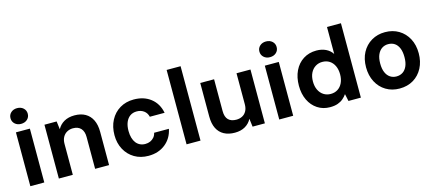

<svg xmlns="http://www.w3.org/2000/svg" viewBox="-54 -1260 4060 1795"><g transform="rotate(-15 1976.0 -362.5)"><path d="M71 0V-521H206V0ZM139 -585Q103 -585 79.5 -606.5Q56 -628 56 -661Q56 -694 79.5 -715.5Q103 -737 139 -737Q176 -737 199.5 -715.5Q223 -694 223 -661Q223 -628 199.5 -606.5Q176 -585 139 -585Z M347 0V-521H465L475 -443Q497 -485 539 -509Q581 -533 640 -533Q701 -533 744 -508.5Q787 -484 810 -437Q833 -390 833 -322V0H698V-309Q698 -362 671.5 -391Q645 -420 595 -420Q564 -420 538 -406Q512 -392 497 -365Q482 -338 482 -300V0Z M1213 12Q1137 12 1078.5 -22.5Q1020 -57 987 -118Q954 -179 954 -256Q954 -338 987 -400.5Q1020 -463 1078.5 -498Q1137 -533 1213 -533Q1311 -533 1377 -481.5Q1443 -430 1461 -338H1318Q1309 -376 1280.5 -397Q1252 -418 1212 -418Q1174 -418 1147 -399Q1120 -380 1105.5 -345Q1091 -310 1091 -261Q1091 -224 1099.5 -194.5Q1108 -165 1123.5 -145Q1139 -125 1161.5 -114Q1184 -103 1212 -103Q1239 -103 1260.5 -112.5Q1282 -122 1297.5 -140Q1313 -158 1318 -183H1461Q1443 -94 1376.5 -41Q1310 12 1213 12Z M1583 0V-720H1718V0Z M2049 12Q1988 12 1944.5 -11.5Q1901 -35 1878 -81Q1855 -127 1855 -196V-521H1989V-213Q1989 -156 2016 -129Q2043 -102 2093 -102Q2125 -102 2150.5 -115Q2176 -128 2191 -155Q2206 -182 2206 -221V-521H2341V0H2222L2212 -79Q2191 -37 2149.5 -12.5Q2108 12 2049 12Z M2480 0V-521H2615V0ZM2548 -585Q2512 -585 2488.5 -606.5Q2465 -628 2465 -661Q2465 -694 2488.5 -715.5Q2512 -737 2548 -737Q2585 -737 2608.5 -715.5Q2632 -694 2632 -661Q2632 -628 2608.5 -606.5Q2585 -585 2548 -585Z M2970 12Q2902 12 2849.5 -22.5Q2797 -57 2768 -117.5Q2739 -178 2739 -257Q2739 -338 2769 -400.5Q2799 -463 2854 -498Q2909 -533 2981 -533Q3032 -533 3071.5 -514Q3111 -495 3135 -459V-720H3270V0H3150L3135 -70Q3120 -48 3098 -29Q3076 -10 3045 1Q3014 12 2970 12ZM3008 -106Q3047 -106 3076.5 -125Q3106 -144 3122.5 -179Q3139 -214 3139 -261Q3139 -308 3122.5 -343Q3106 -378 3076.5 -397Q3047 -416 3007 -416Q2970 -416 2940 -397Q2910 -378 2893 -343.5Q2876 -309 2876 -261Q2876 -214 2893 -179Q2910 -144 2940 -125Q2970 -106 3008 -106Z M3644 12Q3570 12 3512.5 -22.5Q3455 -57 3422.5 -119Q3390 -181 3390 -261Q3390 -342 3422.5 -403Q3455 -464 3513 -498.5Q3571 -533 3645 -533Q3720 -533 3777.5 -498.5Q3835 -464 3867.5 -403Q3900 -342 3900 -261Q3900 -181 3867.5 -119Q3835 -57 3777.5 -22.5Q3720 12 3644 12ZM3644 -105Q3679 -105 3705.5 -122.5Q3732 -140 3747 -174.5Q3762 -209 3762 -261Q3762 -313 3747.5 -347.5Q3733 -382 3707 -399.5Q3681 -417 3645 -417Q3611 -417 3584.5 -399.5Q3558 -382 3542.5 -347.5Q3527 -313 3527 -261Q3527 -209 3542 -174.5Q3557 -140 3583.5 -122.5Q3610 -105 3644 -105Z"/></g></svg>

Font: DM Sans 10pt
Style: Bold
Weight: 700
Version: Version 4.004;gftools[0.9.30]